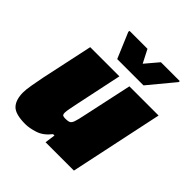

<svg xmlns="http://www.w3.org/2000/svg" viewBox="-195 -848 991 991"><g transform="rotate(45 300.0 -352.5)"><path d="M145 8Q72 8 46.5 -19Q21 -46 21 -100Q21 -121 27 -155Q33 -189 40 -225L101 -510H314L260 -254Q255 -230 251 -209Q247 -188 247 -179Q247 -165 252.5 -161.5Q258 -158 271 -158Q290 -158 299.5 -162.5Q309 -167 315 -184.5Q321 -202 329 -241L387 -510H600L492 0H285L293 -57H283Q252 -17 213 -4.5Q174 8 145 8ZM243 -565 184 -705 185 -713H316L353 -641L414 -713H552L551 -705L435 -565Z"/></g></svg>

Font: Saira Black
Style: Italic
Weight: 900
Italic angle: -12°
Designer: Hector Gatti with collaboration of the Omnibus-Type team
Foundry: Omnibus-Type
Version: Version 1.100; ttfautohint (v1.8.3)